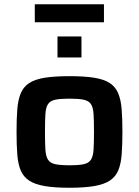

<svg xmlns="http://www.w3.org/2000/svg" viewBox="-20 -877 655 905"><path d="M308 8Q237 8 190.5 0Q144 -8 117 -26Q90 -44 77.5 -74Q65 -104 61.5 -149Q58 -194 58 -255Q58 -317 61.5 -361.5Q65 -406 77.5 -436.5Q90 -467 117 -485Q144 -503 190.5 -510.5Q237 -518 308 -518Q378 -518 424.5 -510.5Q471 -503 498 -485Q525 -467 537.5 -436.5Q550 -406 553.5 -361.5Q557 -317 557 -255Q557 -194 553.5 -149Q550 -104 537.5 -74Q525 -44 498 -26Q471 -8 424.5 0Q378 8 308 8ZM307 -98Q351 -98 374.5 -103Q398 -108 408.5 -124Q419 -140 421 -171.5Q423 -203 423 -255Q423 -308 421 -339.5Q419 -371 408.5 -386.5Q398 -402 374.5 -407Q351 -412 307 -412Q264 -412 240.5 -407Q217 -402 206.5 -386.5Q196 -371 194 -339.5Q192 -308 192 -255Q192 -203 194 -171.5Q196 -140 206.5 -124Q217 -108 241 -103Q265 -98 307 -98ZM251 -606V-705H364V-606ZM144 -772V-857H470V-772Z"/></svg>

Font: Saira SemiExpanded SemiBold
Style: Regular
Weight: 600
Width: 6
Designer: Hector Gatti with collaboration of the Omnibus-Type team
Foundry: Omnibus-Type
Version: Version 1.101